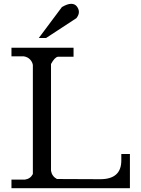

<svg xmlns="http://www.w3.org/2000/svg" viewBox="-20 -985 740 1005"><path d="M304 -948Q333 -965 352.5 -965Q372 -965 382.5 -951Q393 -937 393 -922Q393 -907 380 -890L221 -786H183ZM247 -91Q252 -62 278 -48L505 -47Q615 -47 615 -145V-179H660V0H40V-45H111Q139 -49 152 -74V-645Q149 -662 136.5 -674.5Q124 -687 105 -690H40V-735H365V-688H283Q266 -685 247 -650Z"/></svg>

Font: Sawarabi Mincho
Style: Regular
Weight: 400
Version: Version 1.00